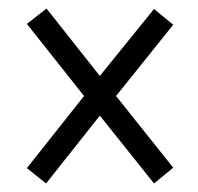

<svg xmlns="http://www.w3.org/2000/svg" viewBox="-20 -583 465 450"><path d="M88 -153 214 -312 341 -153 386 -190 252 -358 386 -525 341 -562 214 -405 89 -563 43 -527 177 -358 43 -189Z"/></svg>

Font: Noto Serif Georgian ExtraCondensed Medium
Style: Regular
Weight: 500
Width: 2
Designer: Monotype Design Team, Akaki Razmadze
Foundry: Google LLC
Version: Version 2.003